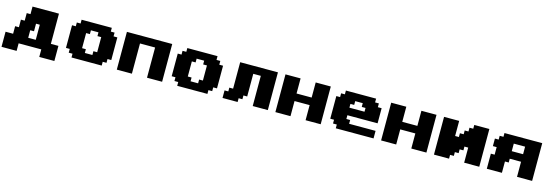

<svg xmlns="http://www.w3.org/2000/svg" viewBox="30 -1785 8816 3070"><g transform="rotate(15 4437.5 -250.0)"><path d="M625 125H875V-125H750V-625H312.5V-500H250V-375H187.5V-250H125V-125H0V125H250V0H625ZM500 -125H375V-250H437.5V-375H500Z M1125 0H1625V-62.5H1687.5V-125H1750V-500H1687.5V-562.5H1625V-625H1125V-562.5H1062.5V-500H1000V-125H1062.5V-62.5H1125ZM1437.5 -125H1312.5V-187.5H1250V-437.5H1312.5V-500H1437.5V-437.5H1500V-187.5H1437.5Z M2375 0H2625V-625H1875V0H2125V-500H2375Z M2875 0H3375V-62.5H3437.5V-125H3500V-500H3437.5V-562.5H3375V-625H2875V-562.5H2812.5V-500H2750V-125H2812.5V-62.5H2875ZM3187.5 -125H3062.5V-187.5H3000V-437.5H3062.5V-500H3187.5V-437.5H3250V-187.5H3187.5Z M4125 0H4375V-625H3750V-187.5H3687.5V-125H3625V0H3875V-62.5H3937.5V-125H4000V-500H4125Z M5000 0H5250V-625H5000V-375H4750V-625H4500V0H4750V-250H5000Z M5500 0H6125V-125H5687.5V-187.5H5625V-250H6125V-500H6062.5V-562.5H6000V-625H5500V-562.5H5437.5V-500H5375V-125H5437.5V-62.5H5500ZM5875 -375H5625V-437.5H5687.5V-500H5812.5V-437.5H5875Z M6750 0H7000V-625H6750V-375H6500V-625H6250V0H6500V-250H6750Z M7625 0H7875V-625H7625V-562.5H7562.5V-500H7500V-437.5H7437.5V-375H7375V-625H7125V0H7375V-62.5H7437.5V-125H7500V-187.5H7562.5V-250H7625Z M8500 0H8750V-625H8125V-562.5H8062.5V-500H8000V-375H8062.5V-250H8000V0H8250V-187.5H8312.5V-250H8500ZM8500 -375H8312.5V-500H8500Z"/></g></svg>

Font: Faithful 32x
Style: Bold
Weight: 400
Foundry: Faithful Resource Pack
Version: Version 1.0; January 27, 2023